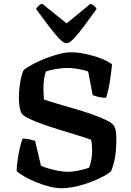

<svg xmlns="http://www.w3.org/2000/svg" viewBox="-20 -997 696 1017"><path d="M305 0Q277 0 243 -8.5Q209 -17 174 -31Q139 -45 111 -61Q83 -77 68 -91Q69 -121 74 -154.5Q79 -188 86 -217Q93 -246 100 -263Q120 -263 138.5 -258.5Q157 -254 166 -251L197 -119Q215 -111 240.5 -103.5Q266 -96 292.5 -91.5Q319 -87 339 -87Q355 -87 376.5 -90Q398 -93 418.5 -98.5Q439 -104 452 -109Q459 -126 463.5 -149.5Q468 -173 468 -198Q468 -211 467 -227.5Q466 -244 462 -257Q433 -268 389 -281Q345 -294 297 -309Q249 -324 205 -339.5Q161 -355 130 -370.5Q99 -386 92 -400Q86 -414 83 -436Q80 -458 80 -479Q80 -521 87.5 -563.5Q95 -606 106 -627Q126 -642 157 -658.5Q188 -675 223.5 -688.5Q259 -702 293 -711Q327 -720 352 -720Q392 -720 434.5 -711Q477 -702 513.5 -688Q550 -674 573 -657Q572 -637 568.5 -611.5Q565 -586 561 -560Q557 -534 551.5 -513Q546 -492 542 -479Q520 -479 500.5 -484Q481 -489 471 -493L447 -618Q435 -623 417 -627Q399 -631 378.5 -634Q358 -637 338 -637Q319 -637 298.5 -634.5Q278 -632 258.5 -628Q239 -624 223 -618Q216 -601 213 -576Q210 -551 210 -526Q210 -509 211 -494.5Q212 -480 213 -470Q238 -461 280.5 -448.5Q323 -436 373 -421.5Q423 -407 469 -391Q515 -375 547.5 -358.5Q580 -342 587 -325Q593 -312 594.5 -295Q596 -278 596 -253Q596 -198 588.5 -158.5Q581 -119 568 -90Q557 -79 529 -63.5Q501 -48 463 -33.5Q425 -19 383.5 -9.5Q342 0 305 0ZM332 -768Q317 -768 293.5 -792.5Q270 -817 239.5 -857.5Q209 -898 171 -949Q176 -958 185 -966.5Q194 -975 204 -977L333 -873L459 -977Q469 -974 478.5 -966Q488 -958 492 -950Q454 -898 423.5 -856.5Q393 -815 370 -791.5Q347 -768 332 -768Z"/></svg>

Font: Texturina Medium 12pt SemiBold
Style: Regular
Weight: 600
Version: Version 1.002